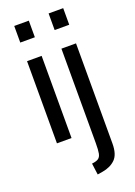

<svg xmlns="http://www.w3.org/2000/svg" viewBox="-174 -767 758 1076"><g transform="rotate(-20 204.5 -229.0)"><path d="M58 -700H145V-601H58ZM58 -490H145V0H58ZM263 -700H350V-601H263ZM204 174Q231 171 243 162.5Q255 154 259 134.5Q263 115 263 73V-490H350V107Q350 172 321 200.5Q292 229 244 237L213 242Z"/></g></svg>

Font: Cabin Condensed
Style: Regular
Weight: 400
Width: 3
Designer: Pablo Impallari
Foundry: Pablo Impallari. http://www.impallari.com Igino Marini. http://www.ikern.com
Version: Version 2.200